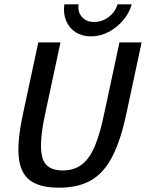

<svg xmlns="http://www.w3.org/2000/svg" viewBox="-20 -864 678 892"><path d="M567 -336Q541 -212 501.5 -136Q462 -60 402.5 -26Q343 8 254 8Q165 8 119.5 -26Q74 -60 67 -136Q60 -212 87 -336L158 -667H261L190 -336Q160 -197 176 -134.5Q192 -72 271 -72Q324 -72 360 -99.5Q396 -127 420.5 -185Q445 -243 464 -336L535 -667H638ZM345 -844Q340 -809 360.5 -785.5Q381 -762 417 -762Q455 -762 485.5 -785.5Q516 -809 526 -844H592Q580 -802 551 -768.5Q522 -735 483.5 -715Q445 -695 403 -695Q361 -695 331 -714.5Q301 -734 287 -768Q273 -802 279 -844Z"/></svg>

Font: Epunda Sans Medium
Style: Italic
Weight: 500
Italic angle: -12.0243°
Designer: Simon Atzbach
Foundry: typofactur
Version: Version 2.204; ttfautohint (v1.8.4.7-5d5b)